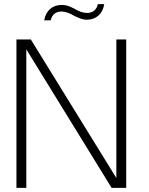

<svg xmlns="http://www.w3.org/2000/svg" viewBox="-20 -914 723 934"><path d="M594 -722H546V-48L130 -722H60V0H108V-674L523 0H594ZM456 -894C450 -866 431 -851 403 -851C384 -851 362 -859 341 -872C315 -886 299 -890 280 -890C236 -890 203 -863 195 -815H227C232 -843 252 -858 279 -858C298 -858 320 -850 341 -837C369 -823 385 -818 402 -818C447 -818 480 -846 487 -894Z"/></svg>

Font: Perun ExtraLight
Style: Regular
Weight: 200
Foundry: Copyright (c) Stefan Peev, Context Ltd, 2016
Version: Version 1.089